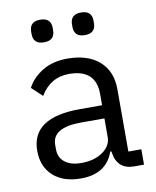

<svg xmlns="http://www.w3.org/2000/svg" viewBox="-83 -785 700 861"><g transform="rotate(-10 267.0 -354.5)"><path d="M110 -664V-675Q110 -721 159 -721Q208 -721 208 -675V-664Q208 -618 159 -618Q110 -618 110 -664ZM296 -664V-675Q296 -721 345 -721Q394 -721 394 -675V-664Q394 -618 345 -618Q296 -618 296 -664ZM217 12Q136 12 90 -30Q44 -72 44 -144Q44 -295 264 -295H366V-346Q366 -459 244 -459Q159 -459 113 -382L65 -427Q88 -471 135 -499.5Q182 -528 248 -528Q341 -528 393.5 -482Q446 -436 446 -354V-70H505V0H460Q384 0 372 -78L371 -84H366Q332 12 217 12ZM230 -56Q289 -56 327.5 -83Q366 -110 366 -150V-235H260Q128 -235 128 -157V-136Q128 -98 155.5 -77Q183 -56 230 -56Z"/></g></svg>

Font: Anuphan
Style: Regular
Weight: 400
Designer: Mike Abbink, Paul van der Laan, Pieter van Rosmalen, Mint Tantisuwanna
Foundry: Bold Monday; Cadson Demak
Version: Version 3.002;hotconv 1.0.109;makeotfexe 2.5.65596